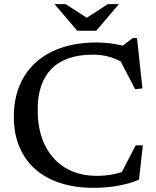

<svg xmlns="http://www.w3.org/2000/svg" viewBox="-20 -891 750 922"><path d="M444 -46.5Q482 -46.5 518 -53Q554 -59.5 591 -74L555.5 -46.5L631.5 -193H666L647.5 -28.5Q609 -11 551.8 0Q494.5 11 429.5 11Q341.5 11 270.5 -11.8Q199.5 -34.5 149.5 -78.5Q99.5 -122.5 72.8 -186.5Q46 -250.5 46.5 -332Q46.5 -440 93.8 -520Q141 -600 230.2 -643.5Q319.5 -687 445 -687Q479.5 -687 512.8 -682.5Q546 -678 589 -667.5L556.5 -662L617.5 -708.5H638L664 -466.5L629 -462.5L547.5 -619L577 -587Q535 -610.5 500.2 -619.5Q465.5 -628.5 425.5 -628.5Q359.5 -628.5 310 -611.2Q260.5 -594 227.5 -560.5Q194.5 -527 177.8 -478.5Q161 -430 161 -367.5Q160.5 -289 181.2 -229.2Q202 -169.5 240 -128.8Q278 -88 330 -67.2Q382 -46.5 444 -46.5ZM405.5 -800H387.5L497.5 -871H551L442 -743.5H351L242 -871H295.5Z"/></svg>

Font: Newsreader 16pt 16pt Medium
Style: Regular
Weight: 500
Version: Version 1.003